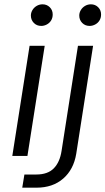

<svg xmlns="http://www.w3.org/2000/svg" viewBox="-20 -722 488 889"><path d="M37 0 117 -510H187L107 0ZM171 -602Q150 -602 136.5 -616Q123 -630 123 -650Q123 -663 130 -675Q137 -687 149.5 -694.5Q162 -702 177 -702Q197 -702 210.5 -688.5Q224 -675 224 -655Q224 -639 216.5 -627Q209 -615 196.5 -608.5Q184 -602 171 -602ZM83 147 93 86H148Q201 86 229 57.5Q257 29 265 -23L341 -510H411L333 -10Q321 63 272.5 105Q224 147 149 147ZM395 -602Q374 -602 360.5 -616Q347 -630 347 -650Q347 -663 354 -675Q361 -687 373.5 -694.5Q386 -702 401 -702Q421 -702 434.5 -688.5Q448 -675 448 -655Q448 -639 440.5 -627Q433 -615 420.5 -608.5Q408 -602 395 -602Z"/></svg>

Font: MuseoModerno Thin Light
Style: Italic
Weight: 300
Italic angle: -9°
Version: Version 1.003